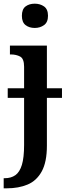

<svg xmlns="http://www.w3.org/2000/svg" viewBox="-34 -784 363 1044"><path d="M155 -632Q125 -632 105 -647.5Q85 -663 85 -698Q85 -734 105 -749Q125 -764 155 -764Q184 -764 205.5 -749Q227 -734 227 -698Q227 -663 205.5 -647.5Q184 -632 155 -632ZM-14 240V185H-8Q26 185 49.5 168.5Q73 152 85 112.5Q97 73 97 4V-252H8V-304H97V-421Q97 -465 75.5 -476.5Q54 -488 24 -488H20V-536H221V-304H303V-252H221V8Q221 97 193 148Q165 199 116 219.5Q67 240 3 240Z"/></svg>

Font: Noto Serif SemiCondensed SemiBold
Style: Regular
Weight: 600
Width: 4
Designer: Monotype Design Team
Foundry: Monotype Imaging Inc.
Version: Version 2.013; ttfautohint (v1.8.4.7-5d5b)